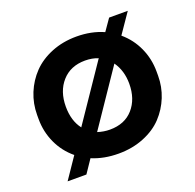

<svg xmlns="http://www.w3.org/2000/svg" viewBox="-117 -715 912 896"><g transform="rotate(-20 339.5 -267.0)"><path d="M164.1 59.1H70.8L142.1 -45.9Q94.2 -85.4 68.6 -141.4Q43 -197.3 43 -259.8V-280.8Q43 -336.9 63.7 -387.7Q84.5 -438.5 121.8 -477.3Q159.2 -516.1 215.8 -539.1Q272.5 -562 339.8 -562Q414.1 -562 474.1 -535.2L514.2 -592.8H606.9L539.1 -494.1Q585.9 -454.6 611.1 -398.9Q636.2 -343.3 636.2 -280.8V-259.8Q636.2 -205.1 616.2 -155.3Q596.2 -105.5 559.6 -66.4Q522.9 -27.3 465.8 -4.2Q408.7 19 339.8 19Q267.1 19 208 -5.9ZM182.1 -271Q182.1 -200.7 216.8 -155.8L403.8 -431.2Q375 -442.9 339.8 -442.9Q267.1 -442.9 224.6 -395Q182.1 -347.2 182.1 -271ZM339.8 -100.1Q413.6 -100.1 455.3 -147.7Q497.1 -195.3 497.1 -271Q497.1 -335.9 463.9 -382.8L278.8 -109.9Q309.1 -100.1 339.8 -100.1Z"/></g></svg>

Font: Sora SemiBold
Style: Regular
Weight: 600
Designer: Jonathan Barnbrook, Julián Moncada
Foundry: Barnbrook Fonts
Version: Version 2.000